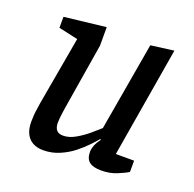

<svg xmlns="http://www.w3.org/2000/svg" viewBox="-99 -613 727 721"><g transform="rotate(20 265.0 -252.0)"><path d="M144 8Q120 8 102.5 -1.5Q85 -11 75.5 -30Q66 -49 66 -77Q66 -89 67 -103.5Q68 -118 70.5 -132.5Q73 -147 74 -156L122 -428L45 -445V-489L211 -508V-434L167 -165Q166 -158 164.5 -147Q163 -136 162 -126Q161 -116 161 -108Q161 -90 169 -79.5Q177 -69 196 -69Q219 -69 244 -83Q269 -97 291.5 -116Q314 -135 327 -147L388 -500L480 -512L406 -72H479V-27Q465 -18 437 -6.5Q409 5 375 5Q343 5 327.5 -7Q312 -19 312 -47Q312 -59 317.5 -73Q323 -87 335 -103L332 -105Q323 -94 305 -75Q287 -56 263 -37Q239 -18 208.5 -5Q178 8 144 8Z"/></g></svg>

Font: Faustina Light Medium
Style: Italic
Weight: 500
Italic angle: -8°
Version: Version 1.200